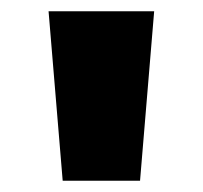

<svg xmlns="http://www.w3.org/2000/svg" viewBox="-20 -790 359 340"><path d="M66 -770H253L228 -470H91Z"/></svg>

Font: M PLUS 1p ExtraBold
Style: Regular
Weight: 800
Version: Version 1.062